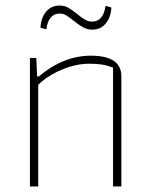

<svg xmlns="http://www.w3.org/2000/svg" viewBox="-20 -673 543 693"><path d="M246 -598Q230 -611 219 -617.5Q208 -624 196 -624Q155 -624 147 -567L126 -573Q128 -609 146.5 -631Q165 -653 195 -653Q212 -653 225.5 -645.5Q239 -638 258 -623Q275 -609 287 -602Q299 -595 312 -595Q353 -595 361 -652L382 -646Q380 -610 361.5 -588Q343 -566 313 -566Q295 -566 280.5 -574Q266 -582 246 -598ZM88 -464H111L114 -397H120Q209 -472 308 -472Q418 -472 418 -398V0H388V-429Q367 -437 348.5 -440Q330 -443 302 -443Q254 -443 203 -421.5Q152 -400 118 -367V0H88Z"/></svg>

Font: Athiti ExtraLight
Style: Regular
Weight: 250
Version: Version 1.032